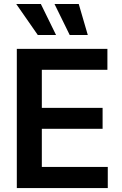

<svg xmlns="http://www.w3.org/2000/svg" viewBox="-20 -955 622 975"><path d="M65.4 -707H525.4V-600.6H192.4V-407.2H501V-300.8H192.4V-107.4H527.3V0H65.4ZM62.5 -934.6H187.5L264.6 -777.3H171.9ZM256.8 -934.6H379.9L425.8 -777.3H334Z"/></svg>

Font: Pretendard SemiBold
Style: Regular
Weight: 600
Designer: Base glyphs from Inter by Rasmus Andersson; Hangeul glyphs from Noto Sans CJK(Source Han Sans) by Jang Soo-young and Kan
Foundry: Kil Hyung-jin
Version: Version 1.309